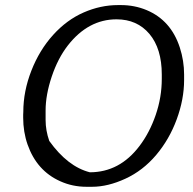

<svg xmlns="http://www.w3.org/2000/svg" viewBox="-20 -715 748 744"><path d="M606.9 -409.2V-426.3Q606.9 -526.4 559.1 -583.5Q511.2 -640.1 431.6 -640.1Q321.8 -640.1 242.7 -538.6Q204.1 -488.8 180.4 -418Q156.7 -347.2 156.7 -287.1V-252.9Q156.7 -251.5 156.7 -250Q156.7 -209.5 170.9 -168.9Q242.2 -69.3 328.1 -47.4Q443.8 -47.4 521 -149.9Q560.1 -201.7 583.5 -270Q606.9 -338.4 606.9 -409.2ZM693.4 -426.3V-404.8Q693.4 -330.6 664.8 -252.7Q636.2 -174.8 585 -114.3Q533.7 -53.7 465.8 -22.5Q397.9 8.8 336.9 8.8H314.9Q260.7 8.8 213.4 -12.7Q122.6 -53.2 86.9 -154.8Q69.8 -203.6 69.8 -259.3V-270.5L70.3 -281.2Q70.3 -361.3 101.6 -441.2Q132.8 -521 185.8 -579.6Q238.8 -638.2 304.2 -666.7Q369.6 -695.3 437.5 -695.3H448.7Q501.5 -695.3 548.3 -675.8Q642.6 -636.2 676.8 -530.8Q693.4 -479.5 693.4 -426.3Z"/></svg>

Font: Averia Libre Light
Style: Italic
Weight: 300
Italic angle: -8.5°
Version: Version 1.002